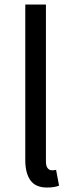

<svg xmlns="http://www.w3.org/2000/svg" viewBox="-20 -816 325 849"><path d="M188 13.2Q137.2 13.2 114.5 -18.6Q91.8 -50.3 91.8 -107.9V-795.9H183.1V-102.1Q183.1 -81.1 190.9 -72Q198.7 -63 209 -63Q212.9 -63 216.8 -63.2Q220.7 -63.5 228 -64.9L241.2 4.9Q231.4 8.8 218.8 11Q206.1 13.2 188 13.2Z"/></svg>

Font: `nÑOS CN Regular
Style: Regular
Weight: 400
Designer: Ryoko NISHIZUKA ¬âXZm¬º[P (kana & ideographs); Paul D. Hunt (Latin, Greek & Cyrillic); Wenlong ZHANG _ e¬á¬ü¬ô (bopomof
Foundry: Adobe Systems Incorporated
Version: Version 1.004;PS 1.004;hotconv 1.0.82;makeotf.lib2.5.63406